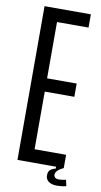

<svg xmlns="http://www.w3.org/2000/svg" viewBox="-98 -844 520 984"><g transform="rotate(10 161.5 -352.5)"><path d="M51 0V-800H292V-731H128V-438H282V-369H128V-69H292V0ZM214 48Q214 31 225.5 22Q237 13 252 10V-12H287L292 0Q251 19 251 42Q251 50 257 56Q263 62 278 62Q284 62 295 60.5Q306 59 314 57L321 89Q310 92 297 93.5Q284 95 274 95Q243 95 227.5 82Q212 69 214 48Z"/></g></svg>

Font: Big Shoulders Display Medium
Style: Regular
Weight: 500
Designer: Patric King
Foundry: XO Type Co
Version: Version 1.000; ttfautohint (v1.8.2)